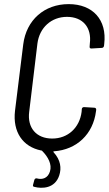

<svg xmlns="http://www.w3.org/2000/svg" viewBox="-20 -728 529 934"><path d="M486 -505 487 -514C501 -631 432 -708 314 -708C196 -708 108 -631 93 -512L53 -189C41 -86 91 -14 180 4C182 4 184 4 185 6C214 35 234 72 223 106C213 139 186 147 160 140C154 138 148 142 147 148L141 170C139 177 141 180 147 181C185 191 247 189 268 126C280 90 275 50 241 13C238 10 240 8 243 8C353 0 433 -75 447 -187L448 -194C448 -200 445 -204 439 -204L389 -207C383 -207 379 -204 378 -198L377 -184C367 -106 310 -54 234 -54C157 -54 112 -106 122 -184L162 -516C172 -594 230 -646 306 -646C383 -646 427 -594 417 -516L416 -502C415 -496 418 -492 424 -492L475 -495C481 -495 485 -499 486 -505Z"/></svg>

Font: Barlow Semi Condensed
Style: Italic
Weight: 400
Width: 4
Italic angle: -7°
Designer: Jeremy Tribby
Foundry: Tribby Type
Version: Version 1.422;hotconv 1.0.109;makeotfexe 2.5.65596